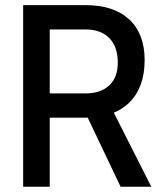

<svg xmlns="http://www.w3.org/2000/svg" viewBox="-20 -713 626 733"><path d="M163.1 -263.7V-356.4H306.6Q364.7 -356.4 397.2 -387.2Q429.7 -418 429.7 -473.6Q429.7 -534.7 397.2 -567.6Q364.7 -600.6 306.6 -600.6H165L153.3 -693.4H306.6Q414.6 -693.4 473.4 -638.7Q532.2 -584 532.2 -483.4Q532.2 -378.9 473.4 -321.3Q414.6 -263.7 306.6 -263.7ZM68.4 0V-693.4H169.9V0ZM440.4 0 285.2 -326.2H392.6L557.6 0Z"/></svg>

Font: Cascadia Code
Style: Regular
Weight: 400
Monospace: yes
Designer: Aaron Bell
Foundry: Saja Typeworks
Version: Version 2106.017